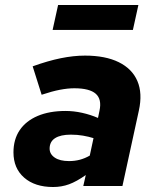

<svg xmlns="http://www.w3.org/2000/svg" viewBox="-20 -746 640 770"><path d="M193 4Q120 4 77 -33.5Q34 -71 34 -135Q34 -187 59 -224Q84 -261 131 -281Q178 -301 243 -301Q276 -301 309.5 -293.5Q343 -286 373 -273L379 -302Q389 -348 364 -370Q339 -392 278 -392Q252 -392 220.5 -386Q189 -380 147 -366L111 -480Q172 -502 223.5 -512.5Q275 -523 321 -523Q403 -523 456.5 -496.5Q510 -470 531 -421Q552 -372 537 -303L471 0H314L324 -44Q287 -18 257 -7Q227 4 193 4ZM179 -150Q179 -128 199.5 -114Q220 -100 257 -100Q280 -100 300.5 -105.5Q321 -111 340 -122L355 -192Q336 -198 313 -202Q290 -206 264 -206Q223 -206 201 -192Q179 -178 179 -150ZM191 -626 213 -726H535L513 -626Z"/></svg>

Font: Red Hat Mono
Style: Italic
Weight: 300
Italic angle: -12°
Monospace: yes
Designer: Pentagram, MCKL
Foundry: Pentagram, MCKL
Version: Version 1.023